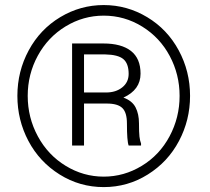

<svg xmlns="http://www.w3.org/2000/svg" viewBox="-20 -741 842 771"><path d="M49.8 -356Q49.8 -454.6 95.5 -539.1Q141.1 -623.5 221.9 -672.1Q302.7 -720.7 396.5 -720.7Q490.2 -720.7 571 -672.1Q651.9 -623.5 697.5 -539.1Q743.2 -454.6 743.2 -356Q743.2 -258.8 698.7 -174.8Q654.3 -90.8 573.5 -40.3Q492.7 10.3 396.5 10.3Q300.3 10.3 219.5 -40.3Q138.7 -90.8 94.2 -174.8Q49.8 -258.8 49.8 -356ZM91.3 -356Q91.3 -268.6 132.1 -193.4Q172.9 -118.2 243.9 -75Q314.9 -31.7 396.5 -31.7Q478 -31.7 549.3 -75Q620.6 -118.2 660.9 -193.6Q701.2 -269 701.2 -356Q701.2 -441.9 661.6 -516.1Q622.1 -590.3 551 -634.3Q480 -678.2 396.5 -678.2Q314.5 -678.2 243.4 -635Q172.4 -591.8 131.8 -517.3Q91.3 -442.9 91.3 -356ZM317.4 -325.2V-156.7H269.5V-566.4H395.5Q467.3 -566.4 505.9 -536.4Q544.4 -506.3 544.4 -445.3Q544.4 -380.4 475.6 -349.1Q510.7 -336.4 524.4 -309.8Q538.1 -283.2 538.1 -246.1Q538.1 -209 540 -192.4Q542 -175.8 546.4 -164.6V-156.7H496.6Q489.7 -174.3 489.7 -245.6Q489.7 -289.1 471.4 -307.1Q453.1 -325.2 409.2 -325.2ZM317.4 -369.6H405.8Q445.3 -369.6 470.9 -390.1Q496.6 -410.6 496.6 -444.3Q496.6 -485.8 475.3 -503.7Q454.1 -521.5 402.3 -522.5H317.4Z"/></svg>

Font: TypoPRO Roboto
Style: Regular
Weight: 300
Designer: Google
Version: Version 2.136; 2016